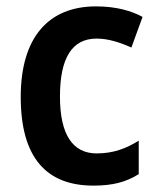

<svg xmlns="http://www.w3.org/2000/svg" viewBox="-20 -572 496 602"><path d="M273 10C333 10 375 -1 415 -26V-131C375 -106 335 -91 283 -91C208 -91 168 -150 168 -269C168 -389 205 -451 283 -451C318 -451 354 -440 392 -423L427 -519C392 -538 344 -552 281 -552C134 -552 45 -457 45 -268C45 -77 126 10 273 10Z"/></svg>

Font: Noto Sans Kannada SemiCondensed SemiBold
Style: Regular
Weight: 600
Width: 4
Designer: Jelle Bosma - Monotype Design Team
Foundry: Monotype Imaging Inc.
Version: Version 2.005